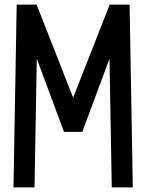

<svg xmlns="http://www.w3.org/2000/svg" viewBox="-20 -820 640 840"><path d="M39 0 53 -800H140L300 -393L460 -800H547L561 0H469L459 -563L340 -243H260L141 -563L131 0Z"/></svg>

Font: Victor Mono Thin SemiBold
Style: Regular
Weight: 600
Monospace: yes
Version: Version 1.561;gftools[0.9.30]